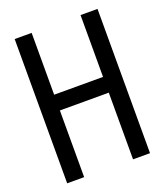

<svg xmlns="http://www.w3.org/2000/svg" viewBox="-133 -804 765 893"><g transform="rotate(-20 250.0 -357.0)"><path d="M45 0H129V-330H371V0H455V-714H371V-408H129V-714H45Z"/></g></svg>

Font: Noto Sans Mono ExtraCondensed
Style: Regular
Weight: 400
Width: 2
Designer: Monotype Design Team
Foundry: Monotype Imaging Inc.
Version: Version 2.014